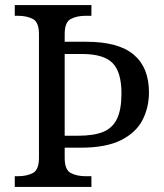

<svg xmlns="http://www.w3.org/2000/svg" viewBox="-20 -734 644 754"><path d="M38 0V-42H51Q85 -42 109 -54.5Q133 -67 133 -114V-600Q133 -647 109 -659.5Q85 -672 51 -672H38V-714H339V-672H316Q282 -672 258 -659.5Q234 -647 234 -600V-570H319Q445 -570 505 -519.5Q565 -469 565 -371Q565 -312 539.5 -262.5Q514 -213 455 -183.5Q396 -154 297 -154H234V-114Q234 -67 258 -54.5Q282 -42 316 -42H339V0ZM287 -201Q348 -201 385 -216Q422 -231 439.5 -267.5Q457 -304 457 -367Q457 -451 422 -486.5Q387 -522 302 -522H234V-201Z"/></svg>

Font: Noto Serif Yezidi
Style: Regular
Weight: 400
Designer: Dalton Maag Ltd
Foundry: Dalton Maag Ltd
Version: Version 1.001; ttfautohint (v1.8.4.7-5d5b)